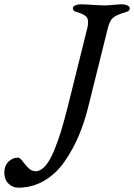

<svg xmlns="http://www.w3.org/2000/svg" viewBox="-199 -624 620 888"><path d="M114 -129 205 -495Q213 -528 203 -543Q193 -558 154 -569Q138 -573 138 -586Q138 -594 149 -599Q160 -604 173 -604Q193 -604 229.5 -601.5Q266 -599 284 -599Q302 -599 325.5 -601.5Q349 -604 366 -604Q379 -604 390 -599Q401 -594 401 -586Q401 -573 386 -569Q341 -556 325 -543Q309 -530 300 -495L209 -129Q191 -57 165 4.5Q139 66 100 122.5Q61 179 6 211.5Q-49 244 -115 244Q-141 244 -160 225Q-179 206 -179 174Q-179 143 -160 124Q-141 105 -116 105Q-107 105 -95.5 120.5Q-84 136 -68.5 152Q-53 168 -35 168Q-11 168 10.5 143.5Q32 119 51 73Q70 27 84 -19.5Q98 -66 114 -129Z"/></svg>

Font: EB Garamond 08
Style: Italic
Weight: 400
Italic angle: -14°
Version: Version 0.016